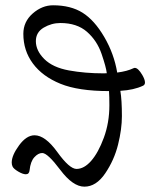

<svg xmlns="http://www.w3.org/2000/svg" viewBox="-20 -698 582 719"><path d="M67.4 -571.3Q67.4 -616.7 102.5 -647.5Q137.7 -678.2 178.7 -678.2Q244.6 -678.2 289.1 -650.4Q333.5 -622.6 370.4 -559.6Q407.2 -496.6 418.9 -426.3Q456.5 -431.2 479.5 -442.4Q482.4 -443.8 484.9 -443.8Q497.1 -443.8 512.7 -417.5Q522.9 -399.9 522.9 -389.2Q522.9 -380.4 515.6 -377Q481.4 -360.8 430.7 -357.9Q436.5 -323.2 436.5 -263.2Q436.5 -214.4 422.1 -156.5Q407.7 -98.6 374 -48.8Q340.3 1 295.9 1Q252.9 1 205.6 -62Q158.2 -125 138.2 -125Q123 -125 108.6 -109.1Q94.2 -93.3 90.8 -60.5Q89.4 -45.4 76.7 -45.4Q65.4 -45.4 48.1 -55.7Q30.8 -65.9 26.9 -74.7Q23.9 -81.1 23.9 -89.4Q23.9 -116.2 51.5 -153.8Q79.1 -191.4 109.4 -191.4Q149.4 -191.4 194.8 -128.4Q240.2 -65.4 266.6 -65.4Q294.9 -65.4 321.5 -95.7Q348.1 -126 368.9 -182.4Q389.6 -238.8 389.6 -303.7Q389.6 -336.4 388.2 -356.9Q273.4 -356.9 206.3 -384.3Q139.2 -411.6 103.3 -460Q67.4 -508.3 67.4 -571.3ZM114.3 -543.9Q114.3 -508.3 146 -476.8Q177.7 -445.3 238 -434.3Q298.3 -423.3 368.2 -423.3L379.9 -423.8Q377.4 -446.3 360.4 -496.1Q343.3 -545.9 305.7 -578.9Q268.1 -611.8 206.1 -611.8Q172.9 -611.8 143.6 -594.5Q114.3 -577.1 114.3 -543.9Z"/></svg>

Font: Junicode
Style: Regular
Weight: 400
Designer: Peter S. Baker
Foundry: Briery Creek Software
Version: Version 0.7.2